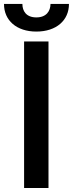

<svg xmlns="http://www.w3.org/2000/svg" viewBox="-44 -933 362 953"><path d="M196.7 -727.3H75.6V0H196.7ZM-24.1 -913.4C-24.5 -832 38 -776.3 136.4 -776.3C235.8 -776.3 298.3 -832 298.3 -913.4H206.7C206.3 -878.2 186.4 -846.6 136.4 -846.6C85.9 -846.6 67.1 -878.6 67.1 -913.4Z"/></svg>

Font: Magic Ui Pro Semi Bold
Style: Regular
Weight: 600
Designer: Stefan Endress, Andreas Faust
Version: Version 1.000;FEAKit 1.0